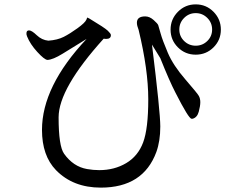

<svg xmlns="http://www.w3.org/2000/svg" viewBox="-20 -836 1040 878"><path d="M793.5 -619.5Q760 -653 760 -700.5Q760 -748 793.5 -782Q827 -816 875 -816Q923 -816 956.5 -782Q990 -748 990 -700.5Q990 -653 956.5 -619.5Q923 -586 875 -586Q827 -586 793.5 -619.5ZM822 -754Q800 -732 800 -701Q800 -670 822 -648.5Q844 -627 875 -627Q906 -627 928 -648.5Q950 -670 950 -701Q950 -732 928 -754Q906 -776 875 -776Q844 -776 822 -754ZM675 -632Q713 -324 713 -257.5Q713 -191 695 -141Q635 22 441 22Q314 22 236 -58Q172 -124 172 -242Q172 -441 376 -658Q311 -618 266.5 -590.5Q222 -563 197 -562Q183 -563 150.5 -598.5Q118 -634 104 -669Q100 -679 101 -684Q101 -697 113 -697Q125 -697 148 -675Q171 -653 201 -650Q243 -653 271.5 -667.5Q300 -682 334.5 -707Q369 -732 375 -746L379 -756L389 -751Q459 -709 473 -695.5Q487 -682 487 -676V-675Q487 -658 465 -658Q462 -658 454 -659Q248 -431 248 -299.5Q248 -168 273 -133Q315 -74 378 -63Q406 -58 434 -58Q503 -58 557 -90Q611 -122 634.5 -184.5Q658 -247 658 -382Q658 -517 614 -699Q606 -719 606 -732Q606 -761 644 -761Q664 -761 682.5 -744.5Q701 -728 703.5 -721Q706 -714 714.5 -683Q723 -652 747.5 -594.5Q772 -537 827.5 -473Q883 -409 889.5 -397Q896 -385 896 -368.5Q896 -352 889 -325.5Q882 -299 861 -293H856Q843 -293 782 -413Q755 -465 713 -570Q694 -601 675 -632Z"/></svg>

Font: Sawarabi Mincho
Style: Regular
Weight: 400
Version: Version 1.00